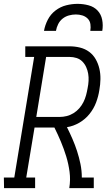

<svg xmlns="http://www.w3.org/2000/svg" viewBox="-50 -975 570 995"><path d="M-29 0 -30 -55H24L127 -680H81V-735H310Q338 -735 364.5 -728.5Q391 -722 412 -706.5Q433 -691 446 -668Q459 -645 465 -619Q471 -593 470.5 -565Q470 -537 465 -509Q460 -476 448 -444Q436 -412 414 -384.5Q392 -357 361 -339Q330 -321 297 -316Q312 -286 325.5 -255Q339 -224 349.5 -191.5Q360 -159 367 -125Q374 -91 374 -55H436V0H309Q316 -43 310.5 -84.5Q305 -126 293 -165Q281 -204 265.5 -241Q250 -278 232 -314H129L86 -55H132V0ZM138 -369H259Q277 -369 295.5 -373.5Q314 -378 331 -388.5Q348 -399 361 -414Q374 -429 382.5 -446Q391 -463 396 -481.5Q401 -500 404 -518Q408 -537 409 -556Q410 -575 407 -593Q404 -611 396.5 -627.5Q389 -644 376.5 -656.5Q364 -669 346.5 -674.5Q329 -680 310 -680H189ZM178 -815Q183 -844 197.5 -872.5Q212 -901 237.5 -920.5Q263 -940 293 -947.5Q323 -955 352 -955Q381 -955 409 -947.5Q437 -940 455.5 -920.5Q474 -901 479.5 -872.5Q485 -844 480 -815H418Q421 -833 418.5 -850Q416 -867 404.5 -878.5Q393 -890 377 -895Q361 -900 343 -900Q325 -900 307 -895Q289 -890 274.5 -878.5Q260 -867 251.5 -850Q243 -833 240 -815Z"/></svg>

Font: Iosevka Curly Slab Light
Style: Italic
Weight: 300
Italic angle: -9°
Monospace: yes
Designer: Belleve Invis
Foundry: Belleve Invis
Version: Version 22.1.2; ttfautohint (v1.8.4)